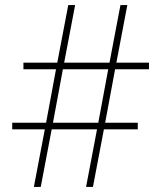

<svg xmlns="http://www.w3.org/2000/svg" viewBox="-20 -800 633 754"><path d="M113 -66 156 -292H28V-318H161L200 -528H72V-554H205L248 -780H275L232 -554H410L453 -780H480L437 -554H565V-528H432L393 -318H521V-292H388L345 -66H318L361 -292H183L140 -66ZM188 -318H366L405 -528H227Z"/></svg>

Font: Noto Sans Malayalam UI SemiCondensed Thin
Style: Regular
Weight: 100
Width: 4
Designer: Jelle Bosma - Monotype Design Team
Foundry: Monotype Imaging Inc.
Version: Version 2.104; ttfautohint (v1.8.4.7-5d5b)